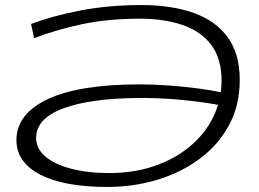

<svg xmlns="http://www.w3.org/2000/svg" viewBox="-20 -730 1025 760"><path d="M405 10Q233 10 139 -39Q45 -88 45 -175Q45 -279 169 -337.5Q293 -396 533 -396Q591 -396 650.5 -391.5Q710 -387 763 -380Q816 -373 854 -365Q857 -388 857 -411Q857 -498 816.5 -552Q776 -606 703 -631Q630 -656 533 -656Q405 -656 301.5 -633.5Q198 -611 115 -579L103 -635Q187 -667 298.5 -688.5Q410 -710 539 -710Q660 -710 747.5 -678.5Q835 -647 882 -581.5Q929 -516 929 -414Q929 -313 886.5 -234.5Q844 -156 770.5 -101.5Q697 -47 603 -18.5Q509 10 405 10ZM123 -184Q123 -142 159 -111Q195 -80 260.5 -62.5Q326 -45 413 -45Q521 -45 609.5 -79.5Q698 -114 758.5 -175Q819 -236 843 -315Q773 -328 688.5 -335.5Q604 -343 529 -342Q338 -341 230.5 -301Q123 -261 123 -184Z"/></svg>

Font: Georama ExtraExtended Light
Style: Italic
Weight: 300
Width: 8
Italic angle: -9°
Designer: Jean-Baptiste Levee
Foundry: Production Type
Version: Version 1.000